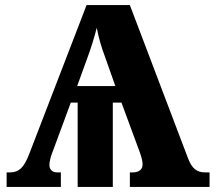

<svg xmlns="http://www.w3.org/2000/svg" viewBox="-20 -734 874 754"><path d="M6 -57H20Q45 -57 62 -72.5Q79 -88 95 -130L320 -714H490L717 -116Q729 -83 745 -70Q761 -57 784 -57H803V0H490V-57H501Q519 -57 529.5 -65Q540 -73 540 -89Q540 -105 529 -136L457 -331H423V0H285V-331H258L190 -147Q174 -108 174 -86Q174 -73 182 -65Q190 -57 205 -57H219V0H6ZM433 -396 392 -512Q371 -567 360 -625Q345 -566 324 -509L283 -396Z"/></svg>

Font: Noto Serif ExtraBold
Style: Regular
Weight: 800
Designer: Monotype Design Team
Foundry: Monotype Imaging Inc.
Version: Version 1.001